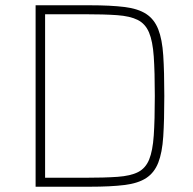

<svg xmlns="http://www.w3.org/2000/svg" viewBox="-20 -708 733 728"><path d="M115 0V-688H320Q400 -688 452 -681.5Q504 -675 534.5 -655Q565 -635 580 -597Q595 -559 599 -497.5Q603 -436 603 -344Q603 -252 599 -190.5Q595 -129 580 -91Q565 -53 534.5 -33Q504 -13 452 -6.5Q400 0 320 0ZM151 -34H300Q376 -34 425.5 -37.5Q475 -41 503.5 -55.5Q532 -70 545.5 -103Q559 -136 563 -194.5Q567 -253 567 -344Q567 -435 563 -493.5Q559 -552 545 -585Q531 -618 502 -632.5Q473 -647 424 -650.5Q375 -654 300 -654H151Z"/></svg>

Font: Saira Thin Thin
Style: Regular
Weight: 250
Version: Version 1.101